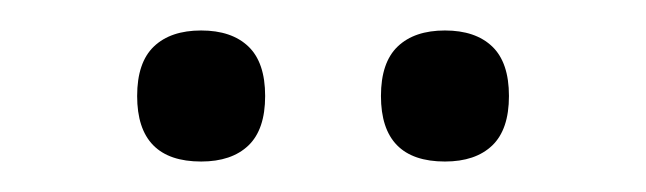

<svg xmlns="http://www.w3.org/2000/svg" viewBox="-20 -662 424 126"><path d="M112 -556Q70 -556 70 -599Q70 -621 81 -631.5Q92 -642 112 -642Q132 -642 143 -631.5Q154 -621 154 -599Q154 -577 143 -566.5Q132 -556 112 -556ZM272 -556Q230 -556 230 -599Q230 -621 241 -631.5Q252 -642 272 -642Q292 -642 303 -631.5Q314 -621 314 -599Q314 -577 303 -566.5Q292 -556 272 -556Z"/></svg>

Font: Ojuju
Style: Regular
Weight: 400
Designer: Chisaokwu Joboson, Mirko Velimirovic
Foundry: Udi Foundry
Version: Version 1.000